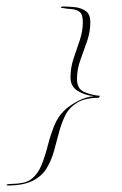

<svg xmlns="http://www.w3.org/2000/svg" viewBox="-39 -486 377 591"><path d="M-15 85Q-19 85 -19 83Q-16 80 -2 80Q12 80 29.5 77Q47 74 59 64Q78 49 89 21.5Q100 -6 108 -37.5Q116 -69 127.5 -98Q139 -127 159 -146Q176 -162 201 -175Q226 -188 250 -190Q225 -192 201.5 -205.5Q178 -219 178 -248Q178 -278 187.5 -306Q197 -334 206.5 -362Q216 -390 216 -418Q216 -442 206 -449.5Q196 -457 181 -458Q166 -459 150 -462Q149 -462 148.5 -462.5Q148 -463 148 -463Q148 -464 150 -465Q152 -466 153 -466Q171 -466 191 -464Q211 -462 225 -452Q239 -442 239 -418Q239 -388 229 -359Q219 -330 208.5 -301.5Q198 -273 198 -243Q198 -212 221 -202.5Q244 -193 269 -191L265 -185Q223 -185 198.5 -170Q174 -155 162 -131Q150 -107 142.5 -78Q135 -49 127 -20.5Q119 8 104.5 32Q90 56 61.5 70.5Q33 85 -15 85Z"/></svg>

Font: Sassy Frass
Style: Regular
Weight: 400
Designer: Robert E. Leuschke
Foundry: Robert E. Leuschke
Version: Version 1.010; ttfautohint (v1.8.3)